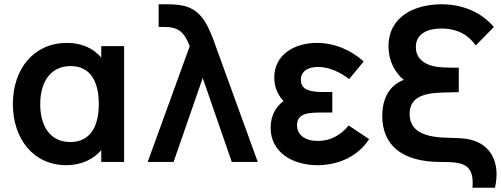

<svg xmlns="http://www.w3.org/2000/svg" viewBox="-20 -755 2335 895"><path d="M452 -486.5C415 -530 360.5 -555 292.5 -555C137.5 -555 40 -434 40 -270C40 -108 136 15 289 15C357 15 414 -11 452 -55V0H558.5V-540H452ZM307.5 -93C210 -93 167.5 -172 167.5 -269.5C167.5 -378 219.5 -447 309 -447C401 -447 440.5 -375.5 440.5 -270C440.5 -165.5 401 -93 307.5 -93Z M789 0 925 -391.5 1060.5 0H1181.5L985.5 -540C954.5 -627.5 923.5 -707.5 837.5 -727.5C807 -735 768.5 -735 757 -735H719.5V-629.5H745C814 -629.5 839 -604 864.5 -540L668.5 0Z M1605.5 -170C1567 -124 1520 -98 1462 -98C1401.5 -98 1364.5 -126.5 1364.5 -171.5C1364.5 -230 1424 -230.5 1489 -230.5H1529V-326H1489.5C1428.5 -326 1382.5 -334.5 1382.5 -383C1382.5 -426 1419.5 -443 1462.5 -443C1514.5 -443 1567.5 -417.5 1607.5 -386.5L1675.5 -468.5C1616 -521.5 1540 -555 1456.5 -555C1352.5 -555 1258.5 -500 1258.5 -394C1258.5 -353 1271.5 -317 1301.5 -283.5C1263 -256.5 1241.5 -211 1241.5 -159.5C1241.5 -46.5 1341.5 15 1460 15C1563 15 1652 -30.5 1700.5 -106.5Z M2287.5 120C2314 -2 2263.5 -74.5 2190 -99C2155.5 -111 2117 -111.5 2075 -112.5C1967.5 -114 1889.5 -137.5 1889.5 -223.5C1889.5 -298 1946.5 -320 2038 -323.5C2108 -325.5 2109.5 -325.5 2118.5 -325.5V-439.5C2107 -439.5 2067 -439.5 2049 -440.5C1972 -443.5 1918.5 -473 1918.5 -535.5C1918.5 -595.5 1969 -622 2038 -622C2115 -622 2166.5 -589 2197.5 -543L2282 -629C2230 -691 2146.5 -735 2038 -735C1915 -735 1791 -679.5 1791 -539C1791 -472 1819 -419.5 1862 -382.5C1792 -356 1762 -292 1762 -214.5C1762 -85.5 1845 0 2034.5 0C2134.5 0 2191.5 6 2182.5 120Z"/></svg>

Font: Hauora
Style: Bold
Weight: 700
Designer: Wayne Shih
Foundry: WCYS
Version: Version 1.001;hotconv 1.0.109;makeotfexe 2.5.65596